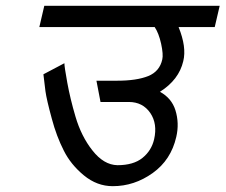

<svg xmlns="http://www.w3.org/2000/svg" viewBox="-20 -633 774 659"><path d="M537 -429Q541 -446 533 -483Q525 -519 511 -540H115L132 -613H734L717 -540H593Q621 -471 609 -423Q594 -359 529 -318Q569 -296 582 -255Q596 -210 585 -163Q567 -84 504 -39Q441 6 367 6Q313 6 268 -31Q223 -68 199 -116Q174 -165 158 -225Q140 -291 136 -320Q130 -369 129 -378L201 -416Q201 -404 211 -349Q221 -294 239 -233Q259 -165 297 -117Q336 -67 383 -66Q438 -66 469 -91Q500 -116 509 -155Q521 -208 496 -245Q470 -283 422 -283H325L311 -356H383Q449 -356 489 -372Q528 -388 537 -429Z"/></svg>

Font: Miedinger
Style: Italic
Weight: 400
Italic angle: -13°
Version: Version 001.000